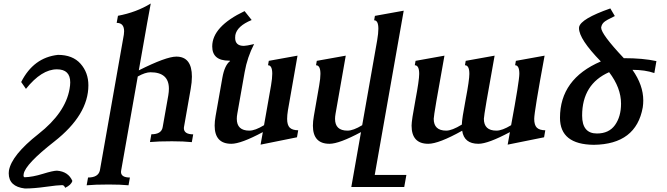

<svg xmlns="http://www.w3.org/2000/svg" viewBox="-20 -802 3765 1084"><path d="M120.6 262.2Q29.3 251.5 29.3 176.3L30.3 161.6Q45.4 73.7 197.3 -45.7Q349.1 -165 372.6 -299.3Q376.5 -320.3 376.5 -336.9Q376.5 -410.6 301.3 -410.6Q214.8 -410.6 126.5 -300.3L99.6 -338.9Q169.4 -477.1 307.1 -492.2Q390.6 -492.2 434.8 -442.1Q479 -392.1 479 -320.3Q479 -153.8 286.6 -2.9Q123.5 124.5 113.8 179.7L112.8 188.5Q112.8 198.7 120.1 198.7Q164.6 197.3 222.2 179.4Q279.8 161.6 301.8 161.6Q365.7 166.5 388.7 219.7Q381.8 242.2 348.1 258.3Q341.8 243.2 331.1 243.2Q306.6 243.2 238.8 252.7Q170.9 262.2 120.6 262.2Z M705.6 244.1Q660.6 239.7 593.8 239.7Q516.1 239.7 469.2 244.1L477.1 200.2Q534.7 200.2 543.9 160.2L679.2 -606.4Q680.7 -616.7 680.7 -625.5Q680.7 -672.9 638.7 -672.9L646 -712.9Q750 -732.4 831.1 -782.2L811 -672.9L763.7 -404.8Q918 -482.4 975.6 -482.4Q1063.5 -482.4 1063.5 -369.1Q1063.5 -338.4 1056.6 -299.8L1018.6 -84L1018.1 -78.6Q1018.1 -43.9 1070.8 -43.5L1063 0.5Q1017.6 -4.4 950.7 -4.4Q873 -4.4 826.7 0L834.5 -43.9Q891.6 -43.9 898.4 -84L930.2 -263.7Q933.6 -284.2 933.6 -301.3Q933.6 -394 829.6 -394Q800.3 -394 757.8 -370.1L664.1 160.2L663.1 168.5Q663.1 200.2 713.4 200.2Z M1451.2 14.6 1463.9 -56.2Q1340.8 9.8 1286.1 9.8Q1191.9 9.8 1191.9 -92.8Q1191.9 -117.2 1197.3 -147L1235.4 -362.8Q1248 -434.1 1279.3 -457.5Q1279.3 -459.5 1272.9 -459.5Q1178.2 -459.5 1178.2 -540Q1178.2 -652.3 1360.8 -739.3L1400.9 -689Q1317.9 -654.8 1308.6 -603.5L1307.6 -588.4Q1307.6 -543 1356.9 -543Q1370.6 -543 1414.6 -553.2Q1376 -478.5 1361.3 -395L1319.8 -160.2Q1316.9 -144.5 1316.9 -131.3Q1316.9 -64.5 1387.7 -64.5Q1420.4 -64.5 1470.7 -95.2L1510.3 -320.3Q1517.1 -359.9 1517.1 -385.7Q1517.1 -433.6 1493.2 -433.6L1497.6 -458.5L1659.7 -487.8L1605.5 -178.7Q1601.1 -151.4 1601.1 -130.9Q1601.1 -96.2 1615.7 -81.5Q1630.4 -66.9 1663.6 -66.4L1656.7 -26.9Z M2262.2 253.9H1963.4L2018.1 -56.2Q1895 9.8 1840.3 9.8Q1746.6 9.8 1746.6 -92.3Q1746.6 -116.7 1752 -147L1782.2 -320.3Q1789.1 -359.4 1789.1 -384.8Q1789.1 -433.6 1764.2 -433.6L1768.6 -458.5L1932.1 -487.8L1874.5 -160.2Q1871.6 -144 1871.6 -130.9Q1871.6 -64.5 1941.9 -64.5Q1974.6 -64.5 2024.9 -95.2L2109.4 -574.2Q2116.2 -613.8 2116.2 -639.6Q2116.2 -687.5 2092.3 -687.5L2096.7 -712.4L2259.3 -741.7L2095.7 185.5H2274.4Z M2846.2 14.6 2858.9 -56.2Q2735.4 9.8 2681.2 9.8Q2600.1 9.8 2589.4 -64Q2457 9.8 2397.9 9.8Q2303.7 9.8 2303.7 -92.8Q2303.7 -122.1 2325.2 -235.8Q2346.7 -349.6 2346.7 -384.8Q2346.7 -433.6 2321.8 -433.6L2326.2 -458.5L2489.3 -487.8Q2428.7 -154.3 2428.7 -131.3Q2428.7 -64.5 2499.5 -64.5Q2531.7 -64.5 2587.4 -98.6Q2587.9 -130.4 2608.9 -240Q2629.9 -349.6 2629.9 -384.8Q2629.9 -433.6 2605 -433.6L2609.4 -458.5L2772.5 -487.8Q2711.9 -154.3 2711.9 -131.3Q2711.9 -64.5 2782.7 -64.5Q2815.4 -64.5 2865.7 -95.2Q2912.1 -345.2 2912.1 -385.7Q2912.1 -433.6 2888.2 -433.6L2892.6 -458.5L3054.7 -487.8Q2996.1 -170.9 2996.1 -130.9Q2996.1 -96.2 3010.7 -81.5Q3025.4 -66.9 3058.6 -66.4L3051.8 -26.9Z M3332.5 15.6Q3141.6 13.7 3141.6 -136.7Q3141.6 -356.4 3372.1 -455.1Q3249 -581.5 3249 -642.6L3249.5 -649.4Q3258.8 -695.8 3425.8 -754.4L3451.2 -711.4Q3401.9 -688 3389.6 -676.5Q3377.4 -665 3374.5 -648.9L3374 -646Q3374 -609.4 3502 -473.6Q3610.4 -473.6 3686 -457L3674.3 -389.6Q3621.6 -407.7 3550.8 -407.7Q3611.8 -321.3 3611.8 -234.9Q3611.8 -215.3 3608.9 -195.8Q3571.8 12.7 3332.5 15.6ZM3350.1 -48.3Q3418 -48.3 3452.1 -95.9Q3486.3 -143.6 3486.3 -216.8Q3486.3 -306.2 3418.9 -394.5Q3266.6 -327.1 3266.6 -149.4Q3266.6 -48.3 3350.1 -48.3Z"/></svg>

Font: Kelvinch
Style: Bold Italic
Weight: 700
Italic angle: -10°
Designer: Paul James Miller
Foundry: High-Logic / Made with FontCreator
Version: Version 3.30 September 23, 2016